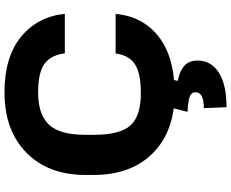

<svg xmlns="http://www.w3.org/2000/svg" viewBox="-104 -656 994 825"><g transform="rotate(-90 392.5 -244.0)"><path d="M574.7 -243.7H744.6Q734.4 -126.5 646.5 -58.3Q558.6 9.8 403.3 9.8Q240.7 9.8 146.7 -83.5Q52.7 -176.8 52.7 -338.9V-371.6Q52.7 -533.7 148.7 -627.4Q244.6 -721.2 407.7 -721.2Q560.1 -721.2 646.5 -650.1Q732.9 -579.1 745.1 -461.9H575.2Q567.9 -522 530.3 -549.3Q492.7 -576.7 407.7 -576.7Q313 -576.7 269 -530.3Q225.1 -483.9 225.1 -372.6V-338.9Q225.1 -225.1 265.4 -180.2Q305.7 -135.3 403.3 -135.3Q489.3 -135.3 528.1 -160.4Q566.9 -185.5 574.7 -243.7ZM342.3 -6.8H463.4L457 23.9Q494.6 29.3 519.5 49.6Q544.4 69.8 544.4 108.4Q544.4 166.5 492.7 199.7Q440.9 232.9 343.8 232.9L339.8 135.3Q408.2 135.3 408.2 99.1Q408.2 82 388.9 74.7Q369.6 67.4 323.7 65.4Z"/></g></svg>

Font: Bert Sans Black
Style: Regular
Weight: 900
Designer: Christian Robertson, Adam Twardoch, & Cristiano Sobral
Foundry: Google
Version: Version 12.135;January 10, 2020;FontCreator 12.0.0.2547 64-b